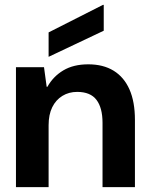

<svg xmlns="http://www.w3.org/2000/svg" viewBox="-20 -774 619 794"><path d="M46 0V-496H162L173 -415H176Q200 -458 242 -483Q284 -508 345 -508Q407 -508 450 -481.5Q493 -455 515.5 -404Q538 -353 538 -278V0H404V-266Q404 -328 379 -361Q354 -394 299 -394Q265 -394 238 -377.5Q211 -361 196 -330.5Q181 -300 181 -256V0ZM181 -539V-640L406 -754H409V-647Z"/></svg>

Font: DM Sans 36pt
Style: Bold
Weight: 700
Version: Version 4.004;gftools[0.9.30]